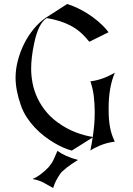

<svg xmlns="http://www.w3.org/2000/svg" viewBox="-20 -760 673 969"><path d="M448.2 -68.8Q453.1 -102.1 455.6 -131.6Q458 -161.1 458 -187.5V-201.2Q457.5 -238.3 453.6 -272.2Q449.7 -306.2 439.9 -338.4L436.5 -349.6Q465.8 -353 495.6 -363.3Q525.4 -373.5 559.6 -393.1Q528.3 -319.8 528.3 -215.3V-203.1Q528.3 -111.8 554.2 -57.1L559.1 -44.9Q538.1 -42.5 519.3 -37.4Q500.5 -32.2 484.6 -25.6Q468.8 -19 456.3 -12.5Q443.8 -5.9 436 0Q439.5 -17.1 442.4 -33.9Q445.3 -50.8 447.8 -66.4L342.3 0Q323.7 -4.9 300.8 -14.6Q277.8 -24.4 253.2 -39.1Q228.5 -53.7 203.4 -73Q178.2 -92.3 155.8 -116.2Q133.3 -140.1 114.7 -168.5Q96.2 -196.8 85 -229.5Q58.6 -304.7 58.6 -368.7Q58.6 -410.6 70.1 -454.6Q81.5 -498.5 101.8 -539.1Q122.1 -579.6 149.9 -613.5Q177.7 -647.5 210.4 -669.9L318.8 -739.7Q332 -735.8 351.6 -728Q371.1 -720.2 395 -707.3Q418.9 -694.3 445.8 -675.3Q472.7 -656.2 500 -629.4Q515.1 -613.8 527.8 -597.2L430.7 -549.3Q408.7 -577.1 385.7 -596.9Q362.8 -616.7 336.9 -630.4Q311 -644 281.5 -653.3Q252 -662.6 216.3 -668.9L215.8 -668.5Q173.8 -644 151.9 -539.1Q137.2 -468.8 137.2 -412.6Q137.2 -377.9 144.5 -339.6Q151.9 -301.3 169.7 -263.7Q187.5 -226.1 217.5 -190.9Q247.6 -155.8 293.5 -127Q362.3 -83 448.2 -68.8ZM144 143.6Q163.1 135.7 181.2 122.6Q206.5 104 224.6 84.5Q229 79.6 240.2 64Q249 51.8 270 1.5Q307.6 29.3 373.5 47.4L340.8 68.4Q316.4 84.5 293 106.4Q287.6 111.3 280.3 122.6Q259.3 154.3 251 180.7Q248.5 188.5 248.5 189L205.1 164.6Q179.2 149.4 144 143.6Z"/></svg>

Font: MedievalSharp
Style: Regular
Weight: 500
Version: Version 1.0